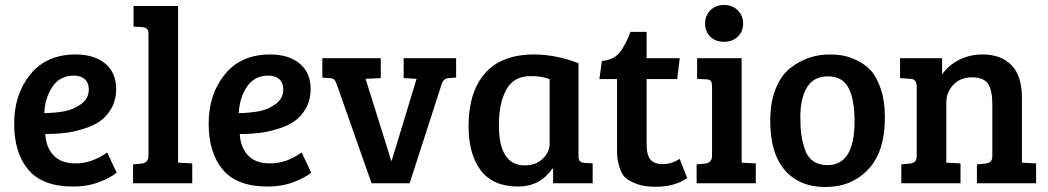

<svg xmlns="http://www.w3.org/2000/svg" viewBox="-20 -737 4212 772"><path d="M284 -518Q359 -518 403 -481.5Q447 -445 447 -379Q447 -335 428 -301.5Q409 -268 381 -249Q353 -230 313 -218Q273 -206 237.5 -202Q202 -198 162 -198Q165 -145 195 -112.5Q225 -80 285 -80Q349 -80 411 -124L449 -43Q429 -25 381.5 -6Q334 13 273 13Q151 13 94 -54.5Q37 -122 37 -240Q37 -358 102 -438Q167 -518 284 -518ZM337 -377Q337 -404 321 -418.5Q305 -433 277 -433Q221 -433 191 -388.5Q161 -344 158 -282Q202 -283 238.5 -289.5Q275 -296 306 -318.5Q337 -341 337 -377Z M696 -713V-83L753 -80V0H515V-76L548 -79Q577 -82 577 -111V-604Q577 -626 552 -628L517 -630V-713Z M1066 -518Q1141 -518 1185 -481.5Q1229 -445 1229 -379Q1229 -335 1210 -301.5Q1191 -268 1163 -249Q1135 -230 1095 -218Q1055 -206 1019.5 -202Q984 -198 944 -198Q947 -145 977 -112.5Q1007 -80 1067 -80Q1131 -80 1193 -124L1231 -43Q1211 -25 1163.5 -6Q1116 13 1055 13Q933 13 876 -54.5Q819 -122 819 -240Q819 -358 884 -438Q949 -518 1066 -518ZM1119 -377Q1119 -404 1103 -418.5Q1087 -433 1059 -433Q1003 -433 973 -388.5Q943 -344 940 -282Q984 -283 1020.5 -289.5Q1057 -296 1088 -318.5Q1119 -341 1119 -377Z M1603 -503H1814V-425L1783 -423Q1763 -421 1756 -399L1627 0H1474L1334 -398Q1329 -412 1323.5 -417Q1318 -422 1305 -423L1276 -425V-503H1511V-423L1450 -420L1553 -91H1555L1655 -420L1603 -423Z M2306 -483V-111Q2306 -95 2311.5 -89Q2317 -83 2331 -82L2363 -80V0H2204V-58L2201 -59Q2151 13 2064 13Q1962 13 1913 -52Q1864 -117 1864 -230Q1864 -366 1930 -442Q1996 -518 2128 -518Q2213 -518 2306 -483ZM2190 -159V-418Q2162 -431 2113 -431Q2046 -431 2016 -377Q1986 -323 1986 -234Q1986 -72 2090 -72Q2134 -72 2162 -98.5Q2190 -125 2190 -159Z M2515 -609H2580V-503H2713L2703 -419H2580V-156Q2580 -112 2596 -94.5Q2612 -77 2645 -77Q2679 -77 2713 -98L2743 -21Q2693 14 2616 14Q2571 14 2540 2.5Q2509 -9 2494 -23Q2479 -37 2471 -64Q2463 -91 2462 -106.5Q2461 -122 2461 -152V-419H2390L2400 -492Q2447 -496 2471 -525.5Q2495 -555 2515 -609Z M2962 -503V-83L3019 -80V0H2781V-76L2814 -79Q2843 -82 2843 -111V-389Q2843 -406 2837.5 -412Q2832 -418 2818 -418L2783 -420V-503ZM2892 -717Q2925 -717 2946.5 -695.5Q2968 -674 2968 -642Q2968 -610 2946.5 -589.5Q2925 -569 2891 -569Q2857 -569 2836 -589.5Q2815 -610 2815 -642Q2815 -674 2836 -695.5Q2857 -717 2892 -717Z M3307 -73Q3416 -73 3416 -249Q3416 -338 3391.5 -384Q3367 -430 3309 -430Q3252 -430 3225 -386Q3198 -342 3198 -266Q3198 -226 3202 -196Q3206 -166 3216.5 -135.5Q3227 -105 3250 -89Q3273 -73 3307 -73ZM3077 -252Q3077 -326 3099 -380.5Q3121 -435 3158 -463.5Q3195 -492 3234 -505Q3273 -518 3315 -518Q3342 -518 3367 -514Q3392 -510 3425 -494.5Q3458 -479 3481.5 -453.5Q3505 -428 3521.5 -379.5Q3538 -331 3538 -265Q3538 -127 3471 -56Q3404 15 3299 15Q3195 15 3136 -52.5Q3077 -120 3077 -252Z M3599 -423V-503H3768V-438Q3794 -475 3837 -496.5Q3880 -518 3930 -518Q4006 -518 4047.5 -474.5Q4089 -431 4089 -344V-83L4146 -80V0H3908V-76L3941 -79Q3956 -81 3963 -87.5Q3970 -94 3970 -112V-318Q3970 -373 3953 -399.5Q3936 -426 3888 -426Q3841 -426 3813 -396Q3785 -366 3785 -325V-83L3842 -80V0H3604V-76L3637 -79Q3652 -81 3659 -87.5Q3666 -94 3666 -112V-389Q3666 -419 3641 -420Z"/></svg>

Font: Bree Serif
Style: Regular
Weight: 400
Designer: Veronika Burian, Jos Scaglione
Foundry: TypeTogether
Version: Version 1.001